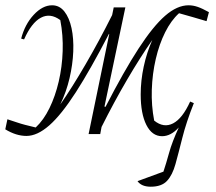

<svg xmlns="http://www.w3.org/2000/svg" viewBox="-20 -507 817 726"><path d="M80 7Q41 7 0 -18L8 -56Q30 -49 44.5 -44Q59 -39 74.5 -35Q90 -31 115 -25Q145 -53 167 -98Q189 -143 202 -198.5Q215 -254 217 -314Q219 -374 208 -431Q170 -459 134.5 -440Q99 -421 71 -358L60 -361Q74 -415 107.5 -451Q141 -487 177 -487Q205 -487 223.5 -463.5Q242 -440 250.5 -400.5Q259 -361 257 -312Q255 -263 243 -211.5Q231 -160 208 -112Q252 -175 304 -264.5Q356 -354 404 -450L410 -479H454L375 -104L379 -103Q449 -239 504 -323.5Q559 -408 604.5 -447.5Q650 -487 693 -487Q710 -487 727.5 -481Q745 -475 770 -461L761 -427Q734 -435 710 -442Q686 -449 657 -457Q627 -430 604.5 -385Q582 -340 569 -284Q556 -228 554 -168Q552 -108 563 -51Q599 -22 634.5 -40.5Q670 -59 699 -123L713 -117Q684 -44 669.5 14Q655 72 643.5 113.5Q632 155 611.5 177Q591 199 550 199Q515 199 500 178L598 142Q608 112 619.5 70.5Q631 29 656 -25Q626 8 593 8Q555 8 533.5 -34.5Q512 -77 512 -150Q512 -202 523.5 -255.5Q535 -309 556 -356Q510 -290 460.5 -205.5Q411 -121 364 -27L359 0H315L393 -378L392 -379Q322 -244 267 -158.5Q212 -73 166.5 -33Q121 7 80 7Z"/></svg>

Font: Piazzolla ExtraLight
Style: Italic
Weight: 200
Italic angle: -11.3°
Designer: Juan Pablo del Peral
Foundry: Huerta Tipografica
Version: Version 1.330